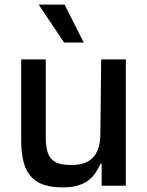

<svg xmlns="http://www.w3.org/2000/svg" viewBox="-20 -802 634 829"><path d="M71.4 -198.5V-545.5H177.6V-211.3Q177.6 -176.8 183.2 -153.4Q188.9 -130 201.9 -115.8Q214.8 -101.6 236.2 -95.5Q257.5 -89.5 288.7 -89.5Q317.8 -89.5 340.9 -96.8Q364 -104 380.1 -120.4Q396.3 -136.7 404.8 -162.8Q413.4 -188.9 413.4 -226.2L416.9 -545.5H523.4V0H419V-94.5H413.4Q403.8 -72.8 391.2 -54.2Q378.6 -35.5 359.7 -21.8Q340.9 -8.2 314.3 -0.5Q287.6 7.1 250.4 7.1Q204.5 7.1 170.8 -3.6Q137.1 -14.2 114.9 -38.4Q92.7 -62.5 82 -101.7Q71.4 -141 71.4 -198.5ZM258.9 -782 341.6 -618.3H256.7L147 -782Z"/></svg>

Font: Cannonade Med
Style: Regular
Weight: 500
Designer: Rasmus Andersson
Foundry: rsms
Version: Version 3.012;git-f93a4a705